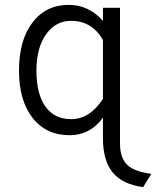

<svg xmlns="http://www.w3.org/2000/svg" viewBox="-20 -543 641 788"><path d="M567.5 225Q482 213.5 442.2 164.5Q402.5 115.5 402.5 24V-60Q349.5 12 266.5 12Q169.5 12 113.8 -59Q58 -130 58 -253.5Q58 -378 113.2 -450.5Q168.5 -523 262 -523Q344 -523 402.5 -457.5V-511H472.5V46Q472.5 103.5 500.8 132.2Q529 161 601 170.5ZM272 -54Q349 -54 402.5 -137.5V-379Q357.5 -457.5 272 -457.5Q208 -457.5 168.8 -401.8Q129.5 -346 129.5 -253.5Q129.5 -157 166.5 -105.5Q203.5 -54 272 -54Z"/></svg>

Font: Overpass Light
Style: Regular
Weight: 300
Designer: Delve Withrington, Dave Bailey, Thomas Jockin
Foundry: Delve Fonts LLC
Version: Version 4.000; ttfautohint (v1.8.3)